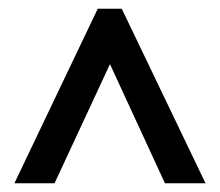

<svg xmlns="http://www.w3.org/2000/svg" viewBox="-20 -733 504 440"><path d="M13 -313H105L232 -586L358 -313H451L259 -713H204Z"/></svg>

Font: Noto Sans Bengali ExtraCondensed Medium
Style: Regular
Weight: 500
Width: 2
Designer: Joana Ranito - Universal Thirst; Jelle Bosma - Monotype Design Team
Foundry: Universal Thirst ehf.
Version: Version 3.000